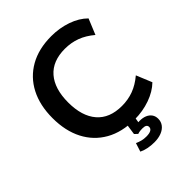

<svg xmlns="http://www.w3.org/2000/svg" viewBox="-251 -850 1180 1180"><g transform="rotate(-45 339.5 -260.0)"><path d="M405 10Q295 10 216.5 -34.5Q138 -79 96 -160.5Q54 -242 54 -353Q54 -464 96 -545Q138 -626 216.5 -670.5Q295 -715 405 -715Q476 -715 539.5 -693Q603 -671 644 -630L602 -528Q557 -566 510 -583.5Q463 -601 409 -601Q302 -601 246 -536.5Q190 -472 190 -353Q190 -234 246 -169Q302 -104 409 -104Q463 -104 510 -121.5Q557 -139 602 -177L644 -75Q603 -35 539.5 -12.5Q476 10 405 10ZM392 195Q363 195 336 189.5Q309 184 290 174L308 118Q326 126 343.5 130.5Q361 135 382 135Q408 135 422 127.5Q436 120 436 105Q436 94 427.5 88Q419 82 399 82Q389 82 380 83Q371 84 358 88L339 70L352 -20H419L406 56L374 45Q386 41 398 39Q410 37 420 37Q448 37 468 45.5Q488 54 499.5 70Q511 86 511 109Q511 135 496 154.5Q481 174 454 184.5Q427 195 392 195Z"/></g></svg>

Font: Nunito Sans 12pt ExtraLight
Style: Bold
Weight: 700
Version: Version 3.101;gftools[0.9.27]